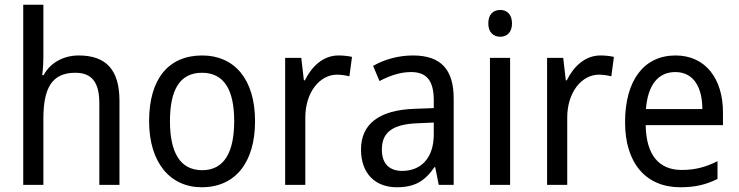

<svg xmlns="http://www.w3.org/2000/svg" viewBox="-20 -780 3116 810"><path d="M163 -540V-760H78V0H163V-278C163 -406 197 -473 298 -473C368 -473 399 -432 399 -345V0H484V-355C484 -485 428 -546 312 -546C250 -546 193 -517 164 -463H158C161 -485 163 -513 163 -540Z M1056 -269C1056 -448 967 -546 833 -546C690 -546 609 -446 609 -269C609 -95 697 10 831 10C973 10 1056 -95 1056 -269ZM697 -269C697 -400 738 -473 832 -473C926 -473 968 -400 968 -269C968 -138 926 -62 833 -62C739 -62 697 -138 697 -269Z M1408 -546C1344 -546 1296 -501 1266 -441H1262L1251 -536H1183V0H1268V-284C1268 -391 1329 -465 1402 -465C1419 -465 1439 -462 1454 -458L1465 -540C1448 -544 1427 -546 1408 -546Z M1722 -546C1658 -546 1599 -528 1554 -502L1581 -438C1623 -460 1667 -476 1714 -476C1777 -476 1810 -443 1810 -357V-324L1730 -321C1578 -316 1503 -256 1503 -149C1503 -49 1562 10 1654 10C1731 10 1773 -17 1813 -75H1816L1831 0H1894V-364C1894 -486 1841 -546 1722 -546ZM1742 -260 1810 -263V-213C1810 -111 1754 -59 1677 -59C1625 -59 1591 -87 1591 -149C1591 -218 1631 -256 1742 -260Z M2091 -738C2061 -738 2040 -720 2040 -681C2040 -644 2061 -625 2091 -625C2119 -625 2140 -644 2140 -681C2140 -719 2119 -738 2091 -738ZM2132 -536H2047V0H2132Z M2513 -546C2449 -546 2401 -501 2371 -441H2367L2356 -536H2288V0H2373V-284C2373 -391 2434 -465 2507 -465C2524 -465 2544 -462 2559 -458L2570 -540C2553 -544 2532 -546 2513 -546Z M2830 -546C2698 -546 2617 -443 2617 -264C2617 -94 2703 10 2850 10C2913 10 2958 -1 3007 -25V-100C2957 -75 2913 -63 2856 -63C2759 -63 2706 -127 2704 -252H3030V-306C3030 -447 2957 -546 2830 -546ZM2829 -476C2908 -476 2943 -409 2943 -320H2705C2713 -421 2756 -476 2829 -476Z"/></svg>

Font: Noto Sans Myanmar UI SemiCondensed
Style: Regular
Weight: 400
Width: 4
Designer: Monotype Design Team
Foundry: Monotype Imaging Inc.
Version: Version 2.103